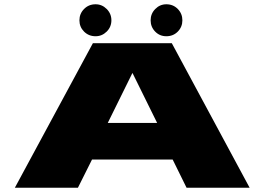

<svg xmlns="http://www.w3.org/2000/svg" viewBox="-20 -878 1235 898"><path d="M49.5 0H344.5L410.5 -132H787.5L852.5 0H1147.5L783.5 -676H414.5ZM484 -303 599 -536H600L715 -303ZM427 -708.5Q457 -708.5 479 -730.2Q501 -752 501 -783Q501 -814 479 -836Q457 -858 427 -858Q395 -858 373.2 -836Q351.5 -814 351.5 -783Q351.5 -752 373.2 -730.2Q395 -708.5 427 -708.5ZM758 -708.5Q790 -708.5 811.5 -730.2Q833 -752 833 -783Q833 -814 811.5 -836Q790 -858 758 -858Q728 -858 706.2 -836Q684.5 -814 684.5 -783Q684.5 -752 705.8 -730.2Q727 -708.5 758 -708.5Z"/></svg>

Font: Anybody ExtraExpanded Black
Style: Regular
Weight: 900
Width: 8
Version: Version 1.113;gftools[0.9.25]